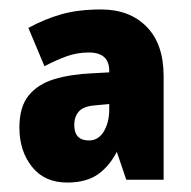

<svg xmlns="http://www.w3.org/2000/svg" viewBox="-20 -742 403 406"><path d="M194 -722Q254 -722 290 -685.5Q326 -649 326 -581V-362H247L227 -421Q211 -390 186.5 -373Q162 -356 122 -356Q74 -356 47.5 -389.5Q21 -423 21 -472Q21 -516 40.5 -540Q60 -564 94.5 -574.5Q129 -585 175 -587L211 -589V-592Q211 -631 168 -631Q143 -631 121 -623Q99 -615 74 -602L40 -683Q75 -702 110.5 -712Q146 -722 194 -722ZM179 -519Q156 -517 146.5 -506Q137 -495 137 -478Q137 -445 168 -445Q188 -445 199.5 -464Q211 -483 211 -511V-522Z"/></svg>

Font: Noto Sans Gujarati UI Condensed Black
Style: Regular
Weight: 900
Width: 3
Designer: Jelle Bosma - Monotype Design Team, Universal Thirst
Foundry: Monotype Imaging Inc.
Version: Version 2.106; ttfautohint (v1.8.4.7-5d5b)